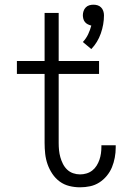

<svg xmlns="http://www.w3.org/2000/svg" viewBox="-20 -790 540 818"><path d="M369 -581 333 -611Q347 -626 355.5 -644Q364 -662 369 -681Q361 -683 354 -686.5Q347 -690 342 -696Q337 -702 335 -710Q333 -718 333 -725Q333 -734 336 -743Q339 -752 345.5 -758.5Q352 -765 360.5 -767.5Q369 -770 378 -770Q387 -770 395.5 -767.5Q404 -765 410.5 -758.5Q417 -752 420 -743Q423 -734 423 -725Q423 -686 409.5 -647.5Q396 -609 369 -581ZM321 8Q298 8 275.5 2.5Q253 -3 234.5 -16.5Q216 -30 203 -49.5Q190 -69 182.5 -90.5Q175 -112 172.5 -135Q170 -158 170 -181V-475H52V-530H170V-735H230V-530H402V-475H230V-181Q230 -165 231.5 -150Q233 -135 237 -120.5Q241 -106 248 -92Q255 -78 266 -67.5Q277 -57 291.5 -52Q306 -47 321 -47Q335 -47 348.5 -51Q362 -55 373 -63.5Q384 -72 391.5 -84Q399 -96 403.5 -109Q408 -122 410 -136Q412 -150 412 -164Q412 -166 412 -167.5Q412 -169 412 -171H473Q473 -168 473 -165.5Q473 -163 473 -161Q473 -140 469 -118.5Q465 -97 457 -77.5Q449 -58 435 -41Q421 -24 403 -12.5Q385 -1 364 3.5Q343 8 321 8Z"/></svg>

Font: Iosevka Slab Light
Style: Regular
Weight: 300
Monospace: yes
Designer: Belleve Invis
Foundry: Belleve Invis
Version: Version 11.1.0; ttfautohint (v1.8.3)